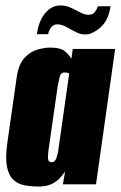

<svg xmlns="http://www.w3.org/2000/svg" viewBox="-20 -674 441 702"><path d="M121 8Q94 8 70 3.5Q46 -1 29 -16.5Q12 -32 5.5 -64.5Q-1 -97 7 -153L41 -391Q48 -440 70 -463Q92 -486 118 -493Q144 -500 162 -500Q202 -500 218 -486Q234 -472 241 -459L246 -495H401L331 0H210L218 -47Q210 -35 198.5 -22.5Q187 -10 168.5 -1Q150 8 121 8ZM169 -81Q175 -81 179 -84.5Q183 -88 185.5 -94.5Q188 -101 190 -108.5Q192 -116 193 -123.5Q194 -131 195 -138L233 -405Q231 -406 229 -407Q227 -408 224 -408.5Q221 -409 217 -409Q209 -409 204.5 -405Q200 -401 197.5 -390.5Q195 -380 191 -359L157 -123Q156 -112 155.5 -104Q155 -96 156 -91Q157 -86 160 -83.5Q163 -81 169 -81ZM292 -548Q275 -548 261 -555Q247 -562 234 -569Q223 -576 212 -580.5Q201 -585 189 -585Q176 -585 167.5 -574.5Q159 -564 156 -549H115Q121 -596 144.5 -625Q168 -654 200 -654Q218 -654 232 -648.5Q246 -643 259 -636Q270 -630 281 -625Q292 -620 303 -620Q319 -620 326.5 -629.5Q334 -639 338 -651H384Q377 -600 347.5 -574Q318 -548 292 -548Z"/></svg>

Font: Alumni Sans Black
Style: Italic
Weight: 900
Italic angle: -8°
Version: Version 1.016